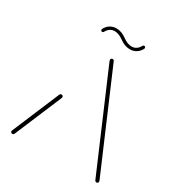

<svg xmlns="http://www.w3.org/2000/svg" viewBox="-156 -756 812 865"><g transform="rotate(30 250.5 -323.5)"><path d="M31.5 0Q27.8 0 25 -2.8Q22.2 -5.6 22.2 -9.3Q22.2 -11.5 23 -12.6L127 -259.6Q128.1 -261.9 130.6 -263.3Q133 -264.8 135.6 -264.8Q139.6 -264.8 142.2 -262.2Q144.8 -259.6 144.8 -255.6Q144.8 -253.3 144.1 -252.2L40 -5.2Q38.9 -3 36.5 -1.5Q34.1 0 31.5 0ZM478.5 -9.3Q478.5 -5.6 475.9 -2.8Q473.3 0 469.3 0Q466.7 0 464.3 -1.5Q461.9 -3 460.7 -5.2L248.1 -501.1Q245.6 -507.8 245.6 -509.3Q245.6 -513.3 248.3 -515.9Q251.1 -518.5 254.8 -518.5Q257.4 -518.5 259.8 -517Q262.2 -515.6 263.3 -513.3L475.9 -17.4Q478.5 -11.1 478.5 -9.3ZM348.1 -641.1Q351.5 -641.1 353.7 -638.9Q355.9 -636.7 355.9 -633.3Q355.9 -632.2 355.2 -630Q347 -613.3 332.4 -604.1Q317.8 -594.8 299.3 -594.8Q272.6 -594.8 245.9 -614.4Q222.2 -631.9 200.7 -631.9Q187 -631.9 176.5 -624.6Q165.9 -617.4 159.6 -604.8Q157 -600.4 152.6 -600.4Q149.3 -600.4 147 -602.6Q144.8 -604.8 144.8 -608.1Q144.8 -609.3 145.6 -611.5Q153.7 -628.1 168.3 -637.4Q183 -646.7 201.5 -646.7Q228.1 -646.7 254.8 -627Q278.5 -609.6 300 -609.6Q313.7 -609.6 324.3 -616.9Q334.8 -624.1 341.1 -636.7Q343.7 -641.1 348.1 -641.1Z"/></g></svg>

Font: 26F Galaxy Sans Hairline
Style: Regular
Weight: 50
Designer: C₂₉H₂₅N₃O₅
Version: Version 1.100